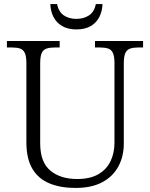

<svg xmlns="http://www.w3.org/2000/svg" viewBox="-20 -916 740 946"><path d="M352 10Q278 10 223.5 -12.5Q169 -35 139.5 -84.5Q110 -134 110 -215V-605Q110 -639 102 -655.5Q94 -672 78.5 -677Q63 -682 40 -682H14V-714H274V-682H248Q225 -682 209 -676.5Q193 -671 185.5 -654.5Q178 -638 178 -603V-210Q178 -117 228 -75.5Q278 -34 360 -34Q424 -34 464.5 -57.5Q505 -81 524.5 -121.5Q544 -162 544 -212V-605Q544 -639 536 -655.5Q528 -672 512.5 -677Q497 -682 474 -682H448V-714H685V-682H660Q637 -682 621 -676.5Q605 -671 597.5 -654.5Q590 -638 590 -603V-210Q590 -145 563 -95.5Q536 -46 483.5 -18Q431 10 352 10ZM356 -771Q315 -771 286.5 -787.5Q258 -804 243.5 -832.5Q229 -861 228 -896H261Q269 -858 294 -840.5Q319 -823 356 -823Q393 -823 419 -840.5Q445 -858 452 -896H485Q484 -861 469.5 -832.5Q455 -804 427 -787.5Q399 -771 356 -771Z"/></svg>

Font: Noto Serif Khmer Light
Style: Regular
Weight: 300
Version: Version 2.003